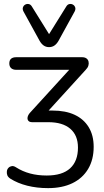

<svg xmlns="http://www.w3.org/2000/svg" viewBox="-20 -781 535 990"><path d="M228 189Q170 189 120.5 176.5Q71 164 33 140Q21 132 17.5 122Q14 112 15.5 101.5Q17 91 24 84Q31 77 41 75.5Q51 74 63 82Q96 103 135 113.5Q174 124 221 124Q301 124 341.5 87Q382 50 382 -20Q382 -83 342.5 -117Q303 -151 229 -151H146Q132 -151 126 -158.5Q120 -166 122.5 -177.5Q125 -189 135 -200L355 -441V-421H64Q47 -421 37.5 -429.5Q28 -438 28 -454Q28 -486 64 -486H403Q417 -486 425.5 -480Q434 -474 436.5 -463.5Q439 -453 435.5 -442Q432 -431 422 -421L208 -186L189 -211H250Q318 -211 365 -189Q412 -167 437.5 -125Q463 -83 463 -24Q463 42 434.5 90Q406 138 353.5 163.5Q301 189 228 189ZM233 -538Q217 -538 205 -546.5Q193 -555 184 -571L101 -722Q95 -734 98.5 -743.5Q102 -753 110.5 -757.5Q119 -762 128.5 -760Q138 -758 144 -748L233 -605L322 -748Q328 -758 337.5 -760Q347 -762 355.5 -757.5Q364 -753 367.5 -743.5Q371 -734 365 -722L282 -571Q273 -555 261 -546.5Q249 -538 233 -538Z"/></svg>

Font: Nunito ExtraLight
Style: Regular
Weight: 400
Version: Version 3.602